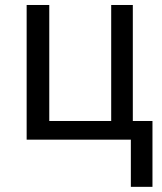

<svg xmlns="http://www.w3.org/2000/svg" viewBox="-20 -555 642 763"><path d="M585.9 187.5H500V0H85.9V-535.2H175.8V-74.2H421.9V-535.2H507.8V-74.2H585.9Z"/></svg>

Font: Droid Sans Fallback
Style: Regular
Weight: 400
Designer: Steve Matteson
Foundry: Ascender Corporation
Version: 3.00 (Khmer version)